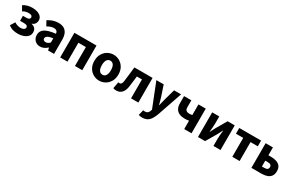

<svg xmlns="http://www.w3.org/2000/svg" viewBox="157 -1830 5054 3346"><g transform="rotate(30 2683.5 -157.0)"><path d="M220 12Q170.4 12 122.9 0.3Q75.3 -11.4 27.5 -46.9L85.6 -139.9Q115.9 -118.7 148 -109.6Q180.1 -100.4 206.1 -100.4Q232.7 -100.4 253.4 -106.9Q274 -113.5 286 -125.9Q298.1 -138.3 298.1 -155.8Q298.1 -181.1 279.5 -192.2Q261 -203.3 221.6 -203.3H142.6V-303.8H212.7Q248 -303.8 265.1 -315.7Q282.3 -327.6 282.3 -349.5Q282.3 -372.2 263.3 -384.2Q244.3 -396.1 208.6 -396.1Q176.7 -396.1 148.3 -388.8Q119.9 -381.4 90.9 -362.6L36.4 -457.2Q77.2 -483.3 122.7 -495.7Q168.1 -508 218.4 -508Q272.2 -508 319.1 -493.3Q366 -478.5 394.7 -447.4Q423.4 -416.2 423.4 -366.9Q423.4 -336.2 404.8 -305.7Q386.1 -275.1 344.6 -262.2V-258.2Q390.7 -247.1 416.5 -219.5Q442.3 -191.8 442.3 -141.4Q442.3 -91.1 410.1 -57.1Q377.8 -23 326.8 -5.5Q275.7 12 220 12Z M665.8 12Q620.5 12 587.2 -8Q554 -27.9 535.7 -61.8Q517.5 -95.7 517.5 -137.6Q517.5 -217.8 583.9 -261.4Q650.4 -305 797.4 -320.5Q795.9 -341.6 787.7 -357.2Q779.4 -372.9 762.5 -381.5Q745.5 -390.1 718.6 -390.1Q687.7 -390.1 655.7 -379Q623.7 -368 587.4 -347.4L535.3 -443.4Q566.8 -462.6 601 -477.4Q635.2 -492.2 671.8 -500.1Q708.4 -508 747.4 -508Q810.6 -508 854.5 -483.5Q898.3 -459 921.3 -409.3Q944.4 -359.6 944.4 -283.3V0H824.2L813.9 -50.6H809.9Q778.2 -23.2 743.1 -5.6Q708.1 12 665.8 12ZM715.2 -103.3Q740.2 -103.3 759.2 -114.1Q778.3 -124.9 797.4 -144.3V-228.2Q745 -221.3 714.7 -210Q684.4 -198.6 671.5 -183.2Q658.6 -167.8 658.6 -149Q658.6 -125.8 674.2 -114.5Q689.7 -103.3 715.2 -103.3Z M1067.7 0V-496.1H1512.2V0H1365.2V-380.8H1214.7V0Z M1854.5 12Q1791.8 12 1736.7 -18.7Q1681.6 -49.5 1647.2 -107.5Q1612.9 -165.6 1612.9 -247.9Q1612.9 -330.4 1647.2 -388.5Q1681.6 -446.7 1736.7 -477.4Q1791.8 -508.1 1854.5 -508.1Q1917.3 -508.1 1972.3 -477.4Q2027.3 -446.7 2061.8 -388.5Q2096.2 -330.4 2096.2 -247.9Q2096.2 -165.6 2061.8 -107.5Q2027.3 -49.5 1972.3 -18.7Q1917.3 12 1854.5 12ZM1854.5 -106.6Q1884.9 -106.6 1905.3 -123.9Q1925.7 -141.2 1935.6 -173.1Q1945.5 -205 1945.5 -247.9Q1945.5 -290.8 1935.6 -322.8Q1925.7 -354.7 1905.3 -372.1Q1884.9 -389.5 1854.5 -389.5Q1824.1 -389.5 1803.8 -372.1Q1783.5 -354.7 1773.5 -322.8Q1763.5 -290.8 1763.5 -247.9Q1763.5 -205 1773.5 -173.1Q1783.5 -141.2 1803.8 -123.9Q1824.1 -106.6 1854.5 -106.6Z M2197 11.3Q2179.5 11.3 2165.5 8.6Q2151.5 5.8 2137.8 0.4L2162.2 -131.8Q2168.1 -130.8 2174.2 -129.3Q2180.4 -127.8 2187.2 -127.8Q2207.3 -127.8 2221.7 -144.6Q2236.1 -161.5 2240.6 -201.2Q2250.6 -274.3 2258.5 -348.3Q2266.5 -422.2 2274.8 -496.1H2640.8V0H2493.8V-380.8H2391.1Q2384.6 -326.9 2378 -270.9Q2371.5 -214.9 2363.3 -160.1Q2351 -77.4 2310 -33Q2268.9 11.3 2197 11.3Z M2825.4 194Q2802.7 194 2786.5 191Q2770.3 188 2754.7 182.3L2781.1 73.6Q2792.4 76.6 2799.6 77.4Q2806.8 78.3 2814.2 78.3Q2851 78.3 2871.4 59.9Q2891.9 41.5 2901 13.2L2908.4 -12.7L2717 -496.1H2864.7L2935.6 -282.7Q2946.8 -249.4 2955.9 -214.2Q2965.1 -179 2974.8 -142.1H2978.8Q2987.5 -177.4 2995.8 -212.5Q3004.1 -247.7 3013.3 -282.7L3073.5 -496.1H3214.2L3042 5.4Q3018.5 67.1 2990.6 109.2Q2962.6 151.3 2923.2 172.6Q2883.7 194 2825.4 194Z M3563.9 0V-168.7Q3543.8 -164.3 3525.7 -162.6Q3507.6 -160.8 3476.7 -160.8Q3417.8 -160.8 3372.2 -180Q3326.6 -199.2 3300.4 -241.8Q3274.2 -284.3 3274.2 -353V-496.1H3421.2V-353Q3421.2 -314.8 3441.7 -295.5Q3462.1 -276.1 3508.7 -276.1Q3525 -276.1 3537.9 -277.9Q3550.9 -279.7 3563.9 -282.4V-496.1H3710.9V0Z M3840.6 0V-496H3982.8V-358.4Q3982.8 -320.1 3979 -274.7Q3975.2 -229.3 3970.2 -180.3H3973.6Q3985.9 -206 4002.3 -236.3Q4018.6 -266.7 4029.9 -288.7L4151.1 -496H4294.4V0H4152.1V-138.1Q4152.1 -175.5 4156 -220.9Q4159.9 -266.2 4165.4 -316.2H4161.4Q4149.5 -290.2 4133.7 -259.5Q4117.9 -228.8 4105.6 -206.9L3983.8 0Z M4531.3 0V-380.8H4385V-496.1H4824.7V-380.8H4678.3V0Z M4915.7 0V-496.1H5062.7V-338H5118.4Q5178.5 -338 5226.8 -322Q5275 -306 5303 -269.7Q5331 -233.3 5331 -170.8Q5331 -107.5 5303 -69.9Q5275 -32.2 5226.8 -16.1Q5178.5 0 5118.4 0ZM5062.7 -112H5111.7Q5152 -112 5171.1 -126.8Q5190.3 -141.5 5190.3 -171.7Q5190.3 -201 5171.1 -215.1Q5152 -229.3 5111.7 -229.3H5062.7Z"/></g></svg>

Font: Source Sans 3
Style: Regular
Weight: 200
Designer: Paul D. Hunt
Foundry: Adobe
Version: Version 3.046;hotconv 1.0.118;makeotfexe 2.5.65603